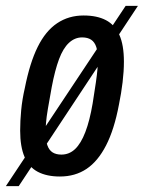

<svg xmlns="http://www.w3.org/2000/svg" viewBox="-48 -592 492 657"><path d="M157 12Q112 12 81.5 -4Q51 -20 36 -55Q21 -90 21 -145Q21 -178 24.5 -215Q28 -252 37 -291Q54 -377 81 -431.5Q108 -486 147.5 -512.5Q187 -539 238 -539Q284 -539 314.5 -523Q345 -507 360.5 -472.5Q376 -438 376 -381Q376 -348 371.5 -310.5Q367 -273 359 -234Q343 -149 315 -94.5Q287 -40 248 -14Q209 12 157 12ZM162 -63Q189 -63 209 -82Q229 -101 244 -140Q259 -179 269 -238Q276 -282 280 -309.5Q284 -337 285.5 -355Q287 -373 287 -386Q287 -414 281.5 -431Q276 -448 264 -456Q252 -464 233 -464Q208 -464 188 -445.5Q168 -427 154 -389.5Q140 -352 129 -294Q121 -250 116 -220.5Q111 -191 109.5 -172Q108 -153 108 -138Q108 -112 114 -95Q120 -78 132 -70.5Q144 -63 162 -63ZM-28 45 382 -572H424L16 45Z"/></svg>

Font: Archivo ExtraCondensed Medium
Style: Italic
Weight: 500
Width: 2
Italic angle: -10°
Designer: Hector Gatti
Foundry: Omnibus-Type
Version: Version 2.001